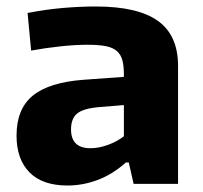

<svg xmlns="http://www.w3.org/2000/svg" viewBox="-20 -567 626 592"><path d="M188 5Q111 5 71 -35.5Q31 -76 31 -149Q31 -231 81 -272Q131 -313 237 -321L362 -330V-336Q362 -363 357.5 -380.5Q353 -398 341 -409Q329 -420 307 -424.5Q285 -429 249 -429Q212 -429 165.5 -424Q119 -419 76 -411L65 -527Q122 -538 174.5 -542.5Q227 -547 275 -547Q405 -547 467 -502.5Q529 -458 529 -364V0H392L377 -66H368Q328 -30 282 -12.5Q236 5 188 5ZM259 -110Q285 -110 313.5 -120.5Q342 -131 362 -147V-243L288 -237Q238 -233 218.5 -217.5Q199 -202 199 -168Q199 -110 259 -110Z"/></svg>

Font: Encode Sans Normal
Style: Bold
Weight: 700
Designer: Pablo Impallari, Andres Torresi
Foundry: Pablo Impallari, Andres Torresi
Version: Version 1.000; ttfautohint (v1.00) -l 8 -r 50 -G 200 -x 14 -